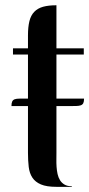

<svg xmlns="http://www.w3.org/2000/svg" viewBox="-20 -724 346 744"><path d="M24.4 -313Q24.4 -324.7 27.3 -330.8Q30.3 -336.9 37.1 -339.4Q43.9 -341.8 55.2 -341.8Q66.4 -341.8 83.5 -341.8H88.4V-512.7H30.3V-536.6H88.4V-586.9Q88.4 -619.6 94 -642.1Q99.6 -664.6 112.8 -678.2Q126 -691.9 147 -697.8Q168 -703.6 198.7 -703.6V-536.6H304.7V-512.7H198.7V-341.8H305.7Q305.7 -330.1 302.7 -324.2Q299.8 -318.4 293 -315.9Q286.1 -313.5 274.7 -313.2Q263.2 -313 246.6 -313H198.7V-131.8Q198.7 -120.1 198.5 -106Q198.2 -91.8 199.2 -77.4Q200.2 -63 203.1 -49.6Q206.1 -36.1 212.6 -25.6Q219.2 -15.1 230 -8.8Q240.7 -2.4 256.8 -2.4Q258.8 -2.4 258.8 -1Q258.8 0 256.8 0H198.7Q160.6 0 138.7 -9.3Q116.7 -18.6 105.5 -35.6Q94.2 -52.7 91.3 -77.1Q88.4 -101.6 88.4 -131.8V-313Z"/></svg>

Font: Unique
Style: Regular
Weight: 400
Designer: Anna Pocius (aka Artmaker)
Foundry: Anna Pocius
Version: Version 1.000 2013 initial release